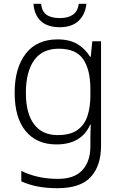

<svg xmlns="http://www.w3.org/2000/svg" viewBox="-20 -749 639 1009"><path d="M283 -542Q345 -542 386.5 -517.5Q428 -493 453 -451H457L465 -532H511V17Q511 122 457 181Q403 240 282 240Q222 240 175.5 230.5Q129 221 92 204V149Q129 168 178 179.5Q227 191 284 191Q371 191 413 145Q455 99 455 20V-11Q455 -32 455.5 -53.5Q456 -75 457 -94H454Q408 10 276 10Q173 10 115 -60Q57 -130 57 -262Q57 -391 115 -466.5Q173 -542 283 -542ZM289 -493Q202 -493 159 -432Q116 -371 116 -261Q116 -153 159 -96Q202 -39 283 -39Q349 -39 386.5 -65.5Q424 -92 439.5 -139Q455 -186 455 -246V-281Q455 -382 417.5 -437.5Q380 -493 289 -493ZM434 -729Q428 -672 392.5 -639Q357 -606 294 -606Q229 -606 194.5 -638.5Q160 -671 156 -729H196Q200 -689 224.5 -671.5Q249 -654 295 -654Q338 -654 363.5 -672Q389 -690 394 -729Z"/></svg>

Font: Noto Sans Arabic UI Lt
Style: Regular
Weight: 300
Designer: Monotype Design Team, Nadine Chahine and Nizar Qandah
Foundry: Monotype Imaging Inc.
Version: Version 2.010; ttfautohint (v1.8.4.7-5d5b)